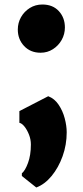

<svg xmlns="http://www.w3.org/2000/svg" viewBox="-20 -582 367 852"><path d="M77 199V187Q91.5 175.5 104.2 141.2Q117 107 117 59Q117 37 108.8 15.8Q100.5 -5.5 88.8 -20.2Q77 -35 66 -37V-89L194 -155Q222 -144.5 240.2 -117.2Q258.5 -90 267.2 -56.8Q276 -23.5 276 5Q276 60.5 257.8 111.2Q239.5 162 209 199Q178.5 236 141 250ZM160 -348Q115 -348 87 -377.8Q59 -407.5 59 -451Q59 -480.5 73.2 -505.8Q87.5 -531 112.2 -546.5Q137 -562 168 -562Q214 -562 241 -532.8Q268 -503.5 268 -460Q268 -430.5 253.8 -405Q239.5 -379.5 215 -363.8Q190.5 -348 160 -348Z"/></svg>

Font: Merriweather Sans ExtraBold
Style: Regular
Weight: 800
Designer: Eben Sorkin
Foundry: Eben Sorkin
Version: Version 2.001; ttfautohint (v1.8.3)